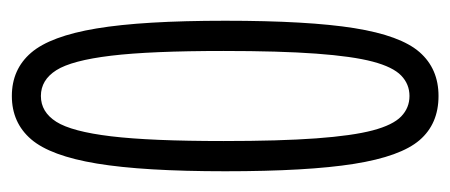

<svg xmlns="http://www.w3.org/2000/svg" viewBox="-238 -512 760 324"><g transform="rotate(90 142.0 -350.0)"><path d="M15 -350Q15 -490 27.5 -568Q40 -646 68 -678Q96 -710 142 -710Q189 -710 216.5 -678Q244 -646 256.5 -567.5Q269 -489 269 -350Q269 -212 256 -133.5Q243 -55 215 -22.5Q187 10 142 10Q97 10 69 -22.5Q41 -55 28 -133Q15 -211 15 -350ZM66 -347Q66 -224 74 -157.5Q82 -91 98.5 -65Q115 -39 142 -39Q169 -39 185.5 -65Q202 -91 210 -157.5Q218 -224 218 -347Q218 -442 213.5 -503.5Q209 -565 200 -599Q191 -633 176.5 -647Q162 -661 142 -661Q122 -661 107.5 -647Q93 -633 84 -599Q75 -565 70.5 -503.5Q66 -442 66 -347Z"/></g></svg>

Font: Georama ExtraCondensed Light
Style: Regular
Weight: 300
Width: 2
Designer: Jean-Baptiste Levee
Foundry: Production Type
Version: Version 1.000